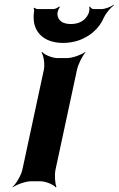

<svg xmlns="http://www.w3.org/2000/svg" viewBox="-20 -777 508 823"><path d="M218 -50 310 -478C315 -502 334 -539 346 -552L345 -554C329 -542 290 -528 267 -528H227C204 -528 171 -542 161 -554L158 -552C167 -539 173 -502 168 -478L76 -50C71 -26 49 11 34 24L35 26C51 14 90 0 113 0H153C176 0 209 14 219 26L222 24C216 11 213 -26 218 -50ZM284 -674C248 -674 227 -689 226 -718C226 -726 232 -742 237 -747L233 -749C229 -744 216 -738 208 -738H141C136 -738 130 -742 127 -744L124 -741C126 -739 127 -733 126 -728C123 -711 124 -694 126 -680C136 -626 181 -593 251 -593C274 -593 297 -597 318 -604C362 -620 404 -651 426 -703C435 -722 455 -745 468 -754V-757C456 -748 430 -738 415 -738H381C375 -738 367 -744 366 -749L362 -747C365 -742 363 -726 359 -718C346 -689 319 -674 284 -674Z"/></svg>

Font: Asimov
Style: EdgeExtremeIt
Weight: 500
Designer: Google
Version: Version 2.000980: 2014